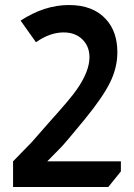

<svg xmlns="http://www.w3.org/2000/svg" viewBox="-20 -744 533 764"><path d="M62 -662Q157 -724 254 -724Q351 -724 402 -667Q447 -618 447 -536Q447 -475 418 -416Q389 -357 317 -269Q236 -171 227 -162L168 -102H461V-62L411 0H32V-102L106 -178L178 -260Q261 -352 285 -387Q336 -460 336 -516Q336 -560 307.5 -587.5Q279 -615 233 -615Q179 -615 123 -576Z"/></svg>

Font: Almarai Bold
Style: Regular
Weight: 700
Designer: Boutros International 2019
Foundry: Created by Boutros International 2019
Version: Version 1.10